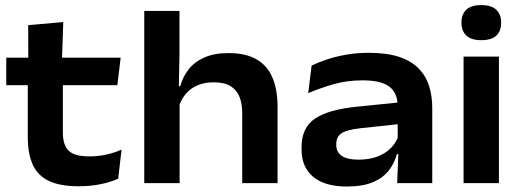

<svg xmlns="http://www.w3.org/2000/svg" viewBox="-20 -702 1998 736"><path d="M281.5 12Q209 12 166.2 -9Q123.5 -30 105 -72Q86.5 -114 86.5 -176.5V-425.5H221V-193.5Q221 -146.5 243 -124.5Q265 -102.5 322.5 -102.5Q355.5 -102.5 387.5 -109.5Q419.5 -116.5 446 -128.5L433 -17Q403.5 -3.5 364.8 4.2Q326 12 281.5 12ZM4 -375.5V-481H442.5L430 -375.5ZM88.5 -470 88 -605.5 222.5 -617.5 217.5 -470Z M908.5 0V-270Q908.5 -303.5 898.5 -329.8Q888.5 -356 864.8 -371.2Q841 -386.5 799 -386.5Q762.5 -386.5 735.5 -374.2Q708.5 -362 691.5 -341.2Q674.5 -320.5 666 -295L641.5 -371.5H671Q680.5 -407 702.8 -435.8Q725 -464.5 763 -481.5Q801 -498.5 856 -498.5Q921.5 -498.5 963 -474.8Q1004.5 -451 1024.2 -405Q1044 -359 1044 -292V0ZM533 0V-660H668V-494.5L665 -338.5L668.5 -332V0Z M1502.5 0 1507.5 -128 1504.5 -145V-276L1504 -297.5Q1504 -346 1472.2 -370Q1440.5 -394 1370 -394Q1309.5 -394 1257.8 -379Q1206 -364 1161.5 -345L1174.5 -450.5Q1200 -463 1232.8 -474Q1265.5 -485 1305.8 -492.2Q1346 -499.5 1393.5 -499.5Q1463.5 -499.5 1510.5 -483.8Q1557.5 -468 1585.2 -439.2Q1613 -410.5 1625 -372Q1637 -333.5 1637 -288V0ZM1309.5 13Q1225.5 13 1180.8 -24Q1136 -61 1136 -128.5V-138Q1136 -213.5 1188.5 -248Q1241 -282.5 1348.5 -293L1515.5 -310L1521 -227.5L1362.5 -210.5Q1310.5 -205 1289.8 -191.5Q1269 -178 1269 -150V-146Q1269 -119.5 1289.8 -104.8Q1310.5 -90 1354 -90Q1396.5 -90 1427.8 -102.2Q1459 -114.5 1478.8 -135Q1498.5 -155.5 1507 -179.5L1527 -111.5H1501.5Q1492.5 -77.5 1471 -49.2Q1449.5 -21 1410.5 -4Q1371.5 13 1309.5 13Z M1757 0V-485H1892.5V0ZM1825 -548Q1786 -548 1767.5 -565.8Q1749 -583.5 1749 -614V-616.5Q1749 -647 1767.5 -664.8Q1786 -682.5 1825 -682.5Q1863.5 -682.5 1882.2 -664.8Q1901 -647 1901 -616.5V-614Q1901 -583 1882.5 -565.5Q1864 -548 1825 -548Z"/></svg>

Font: Anek Gujarati SemiExpanded SemiBold
Style: Regular
Weight: 600
Width: 6
Designer: Mrunmayee Ghaisas (Gujarati), Yesha Goshar (Latin)
Foundry: Ek Type
Version: Version 1.003